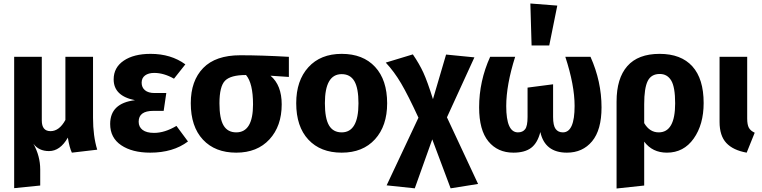

<svg xmlns="http://www.w3.org/2000/svg" viewBox="-20 -856 4360 1098"><path d="M536 0 391 17Q377 -12 368 -69Q324 8 260 8Q202 8 171 -34Q210 37 210 113V205L61 220V-531H219V-167Q219 -106 269 -106Q319 -106 354 -170V-531H512V-182Q512 -78 536 0Z M841 -548Q958 -548 1040 -488L975 -406Q917 -439 862 -439Q829 -439 809.5 -424.5Q790 -410 790 -383Q790 -356 809 -340Q828 -324 864 -324H931L916 -222H857Q773 -222 773 -160Q773 -130 795.5 -113Q818 -96 861 -96Q922 -96 989 -136L1055 -47Q970 17 839 17Q736 17 673 -25.5Q610 -68 610 -147Q610 -266 752 -283Q630 -307 630 -402Q630 -470 687.5 -509Q745 -548 841 -548Z M1632 -531V-416L1527 -423Q1591 -369 1591 -259Q1591 -135 1521 -59Q1451 17 1331 17Q1210 17 1140.5 -57.5Q1071 -132 1071 -266Q1071 -394 1142 -467Q1213 -540 1354 -540Q1477 -540 1632 -531ZM1331 -99Q1427 -99 1427 -259Q1427 -380 1387 -427H1386Q1299 -427 1267 -394.5Q1235 -362 1235 -265Q1235 -178 1258.5 -138.5Q1282 -99 1331 -99Z M1934 -548Q2056 -548 2125 -473.5Q2194 -399 2194 -265Q2194 -136 2124.5 -59.5Q2055 17 1934 17Q1813 17 1743.5 -57.5Q1674 -132 1674 -266Q1674 -395 1743.5 -471.5Q1813 -548 1934 -548ZM1934 -432Q1838 -432 1838 -266Q1838 -179 1861.5 -139Q1885 -99 1934 -99Q2030 -99 2030 -265Q2030 -352 2006.5 -392Q1983 -432 1934 -432Z M2536 -185 2714 196 2557 221 2452 -59 2352 221 2191 204 2373 -183Q2314 -311 2274 -379Q2234 -447 2186 -498L2341 -545Q2378 -491 2401 -441Q2424 -391 2456 -289L2531 -544L2693 -528Z M3013 -836 3167 -824 3121 -596H3020ZM3357 -531Q3420 -390 3420 -242Q3420 -113 3366 -48Q3312 17 3222 17Q3096 17 3070 -101Q3054 -38 3017.5 -10.5Q2981 17 2916 17Q2826 17 2773 -47.5Q2720 -112 2720 -242Q2720 -392 2783 -531H2926Q2875 -370 2875 -249Q2875 -99 2942 -99Q2969 -99 2983 -117Q2997 -135 2997 -187V-355L3143 -374V-187Q3143 -138 3157.5 -118.5Q3172 -99 3199 -99Q3266 -99 3266 -250Q3266 -369 3213 -531Z M4004 -267Q4004 -144 3947 -63.5Q3890 17 3794 17Q3711 17 3664 -46V205L3506 222V-275Q3506 -408 3567.5 -478Q3629 -548 3752 -548Q3875 -548 3939.5 -476.5Q4004 -405 4004 -267ZM3747 -99Q3841 -99 3841 -265Q3841 -358 3818.5 -395.5Q3796 -433 3753 -433Q3704 -433 3684 -392.5Q3664 -352 3664 -260V-152Q3695 -99 3747 -99Z M4253 -531V-179Q4253 -143 4262.5 -125.5Q4272 -108 4296 -97L4250 17Q4172 3 4133.5 -38.5Q4095 -80 4095 -159V-531Z"/></svg>

Font: FiraGO
Style: Bold
Weight: 700
Designer: bBox Type
Foundry: bBox Type GmbH
Version: Version 1.001;PS 001.001;hotconv 1.0.88;makeotf.lib2.5.64775